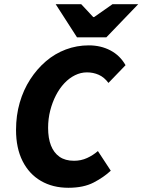

<svg xmlns="http://www.w3.org/2000/svg" viewBox="-20 -878 675 910"><path d="M304 12Q230 12 174 -20.5Q118 -53 87 -114.5Q56 -176 56 -262Q56 -331 73.5 -391.5Q91 -452 123 -501.5Q155 -551 197.5 -587.5Q240 -624 292 -643.5Q344 -663 401 -663Q458 -663 503.5 -639Q549 -615 575 -569L494 -485Q474 -512 448 -523.5Q422 -535 392 -535Q363 -535 335.5 -521.5Q308 -508 285 -483.5Q262 -459 245 -426Q228 -393 218 -354Q208 -315 208 -272Q208 -223 221.5 -188.5Q235 -154 262 -135Q289 -116 331 -116Q364 -116 392.5 -129Q421 -142 444 -162L505 -69Q472 -38 424 -13Q376 12 304 12ZM345 -701 244 -858H365L422 -797H426L513 -858H635L484 -701Z"/></svg>

Font: Source Sans 3 ExtraLight ExtraBold
Style: Italic
Weight: 800
Italic angle: -11°
Version: Version 3.052;hotconv 1.1.0;makeotfexe 2.6.0